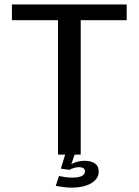

<svg xmlns="http://www.w3.org/2000/svg" viewBox="-20 -695 627 863"><path d="M240.7 0H342.8V-604.1H549.4V-675H33.6V-604.1H240.7ZM303.7 148.5Q326.4 148.5 348.1 144Q369.7 139.6 386.8 130.5Q403.8 121.3 413.8 107.7Q423.7 94.1 423.7 76Q423.7 51.1 406.3 39.4Q388.8 27.8 361.7 27.8Q340.1 27.8 321.5 33.8Q302.9 39.9 293.3 48.4L291.7 68.4Q300.8 63.3 312.6 59.9Q324.4 56.4 335 56.4Q347.5 56.4 354.7 60.8Q361.9 65.2 361.9 75.1Q361.9 88.9 347.6 96.1Q333.2 103.3 304.4 103.3Q287.1 103.3 271.9 101Q256.6 98.6 245.3 96L230.5 140.3Q247.4 143.7 266.3 146.1Q285.1 148.5 303.7 148.5ZM291.7 68.4 315.5 0H272.8L253.5 62.8Z"/></svg>

Font: Anybody Thin
Style: Regular
Weight: 100
Designer: Tyler Finck
Foundry: Etcetera Type Company
Version: Version 1.114;gftools[0.9.25]